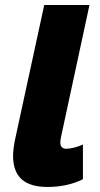

<svg xmlns="http://www.w3.org/2000/svg" viewBox="-20 -734 399 764"><path d="M170 10C218 10 270 0 310 -21V-159C287 -148 260 -142 243 -142C228 -142 220 -152 220 -166C220 -176 222 -186 225 -199L336 -714H156L43 -193C37 -168 32 -136 32 -114C32 -26 82 10 170 10Z"/></svg>

Font: Noto Sans UI SemiCondensed Black
Style: Italic
Weight: 900
Width: 4
Italic angle: -372°
Designer: Monotype Design Team
Foundry: Monotype Imaging Inc.
Version: Version 1.901